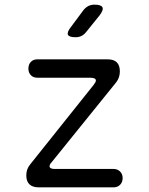

<svg xmlns="http://www.w3.org/2000/svg" viewBox="-20 -805 640 825"><path d="M146 0Q120 0 106.5 -13Q93 -26 93 -51Q93 -65 97 -76.5Q101 -88 110 -99L383 -441Q387 -447 389.5 -451Q392 -455 392 -459Q392 -465 386 -468Q380 -471 368 -471H141Q123 -471 112.5 -482Q102 -493 102 -510Q102 -528 112.5 -539Q123 -550 140 -550H443Q469 -550 482 -537Q495 -524 495 -498Q495 -485 491 -473Q487 -461 479 -451L202 -108Q197 -103 195 -98.5Q193 -94 193 -90Q193 -85 198.5 -82Q204 -79 215 -79H468Q485 -79 496 -68Q507 -57 507 -40Q507 -22 496 -11Q485 0 468 0ZM305 -645Q277 -645 272 -655.5Q267 -666 284 -688L339 -762Q348 -773 359.5 -779Q371 -785 386 -785Q414 -785 420 -774Q426 -763 408 -739L349 -666Q341 -656 330 -650.5Q319 -645 305 -645Z"/></svg>

Font: Maple Mono NL Light
Style: Regular
Weight: 300
Monospace: yes
Designer: subframe7536
Version: Version 7.000